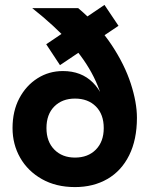

<svg xmlns="http://www.w3.org/2000/svg" viewBox="-20 -748 608 781"><path d="M285 13Q208 13 150.5 -19.5Q93 -52 62 -106.5Q31 -161 31 -227Q31 -296 58.5 -348Q86 -400 132.5 -429.5Q179 -459 236 -459Q311 -459 358 -412Q405 -365 420 -280H412Q397 -363 361.5 -434.5Q326 -506 264.5 -574Q203 -642 111 -715H298Q382 -644 434.5 -564.5Q487 -485 512 -408Q537 -331 537 -269Q537 -180 505.5 -116.5Q474 -53 417 -20Q360 13 285 13ZM285 -107Q338 -107 370 -139.5Q402 -172 402 -227Q402 -283 370 -315Q338 -347 285 -347Q233 -347 201 -315Q169 -283 169 -227Q169 -172 201 -139.5Q233 -107 285 -107ZM224 -483 168 -568 405 -728 462 -643Z"/></svg>

Font: Radio Canada Big SemiBold
Style: Regular
Weight: 600
Designer: Étienne Aubert Bonn
Foundry: Coppers and Brasses
Version: Version 1.001